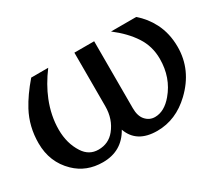

<svg xmlns="http://www.w3.org/2000/svg" viewBox="-132 -1020 1486 1313"><g transform="rotate(-30 611.0 -363.5)"><path d="M352.1 9.8Q222.7 9.8 136.2 -74.2Q34.2 -172.9 34.2 -322.8Q34.2 -454.1 92.8 -563.5Q137.2 -646.5 215.3 -737.3H349.6Q280.8 -645 244.1 -553.2Q200.2 -442.9 200.2 -334.5Q200.2 -225.6 252 -146Q294.4 -80.1 368.7 -80.1Q448.7 -80.1 497.6 -140.6Q556.2 -212.9 556.2 -314.5V-737.3H712.4V-208.5Q712.4 -147.9 740.2 -115.2Q770.5 -80.1 814.9 -80.1Q888.7 -80.1 952.6 -156.2Q1041.5 -261.2 1041.5 -409.2Q1041.5 -508.3 989.7 -587.4Q938.5 -666 845.7 -737.3H1044.4Q1106.4 -684.6 1144.5 -610.4Q1188 -525.4 1188 -418.9Q1188 -237.3 1046.9 -103Q928.7 9.8 781.2 9.8Q619.1 9.8 573.7 -119.1Q502 9.8 352.1 9.8Z"/></g></svg>

Font: Berenika
Style: Bold
Weight: 700
Designer: Wojciech Kalinowski "wmk69" (wmk69@o2.pl)
Foundry: Wojciech Kalinowski "wmk69" (wmk69@o2.pl)
Version: Version 3.1.0; 2021-05-14